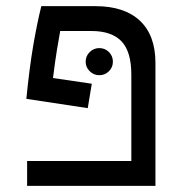

<svg xmlns="http://www.w3.org/2000/svg" viewBox="-20 -606 626 626"><path d="M279.3 -333 266.1 -253.4 65.9 -283.7Q75.7 -382.8 88.1 -456.1Q100.6 -529.3 114.7 -585.9H291.5Q385.7 -585.9 436.3 -538.3Q486.8 -490.7 486.8 -400.9V0H68.4V-81.1H408.2V-362.3Q408.2 -438 376 -471.4Q343.8 -504.9 278.3 -504.9H176.3Q171.9 -481.4 165.8 -444.3Q159.7 -407.2 152.8 -351.6ZM303.7 -360.8Q285.6 -360.8 272.5 -373.8Q259.3 -386.7 259.3 -404.8Q259.3 -423.3 272.5 -436.3Q285.6 -449.2 303.7 -449.2Q322.3 -449.2 335.2 -436.3Q348.1 -423.3 348.1 -404.8Q348.1 -386.7 335.2 -373.8Q322.3 -360.8 303.7 -360.8Z"/></svg>

Font: Cascadia Code PL SemiLight
Style: Regular
Weight: 350
Monospace: yes
Designer: Aaron Bell
Foundry: Saja Typeworks
Version: Version 2404.023; ttfautohint (v1.8.4)